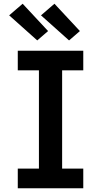

<svg xmlns="http://www.w3.org/2000/svg" viewBox="-20 -1006 540 1026"><path d="M75 0V-105H188V-630H75V-735H425V-630H312V-105H425V0ZM349 -790 199 -924 271 -986 407 -840ZM179 -790 29 -924 101 -986 237 -840Z"/></svg>

Font: Iosevka Curly Extrabold
Style: Regular
Weight: 800
Monospace: yes
Designer: Belleve Invis
Foundry: Belleve Invis
Version: Version 22.1.2; ttfautohint (v1.8.4)